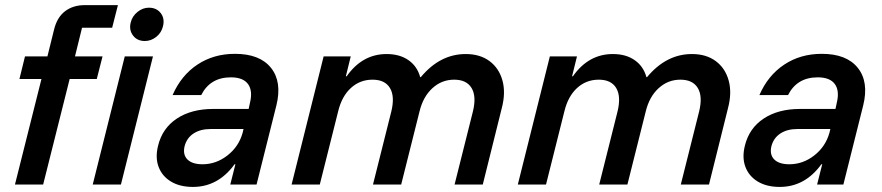

<svg xmlns="http://www.w3.org/2000/svg" viewBox="-20 -720 3439 749"><path d="M38.3 0 141.7 -411.7H55.8L77.5 -500H165L190.8 -604.2Q202.5 -652.5 233.8 -676.2Q265 -700 310.8 -700H440L417.5 -611.7H300L272.5 -500H380L357.5 -411.7H251.7L148.3 0ZM341.7 0 466.7 -500H576.7L451.7 0ZM545 -560Q515 -560 498.8 -581.7Q482.5 -603.3 490 -632.5Q495.8 -656.7 516.2 -673.3Q536.7 -690 560.8 -690Q590.8 -690 607.1 -668.8Q623.3 -647.5 615.8 -617.5Q610 -592.5 589.6 -576.2Q569.2 -560 545 -560Z M732.5 9.2Q681.7 9.2 647.1 -11.7Q612.5 -32.5 598.8 -68.8Q585 -105 596.7 -151.7Q613.3 -220 670 -257.5Q726.7 -295 811.7 -295H950L955 -318.3Q966.7 -365.8 947.5 -392.1Q928.3 -418.3 880.8 -418.3Q800 -418.3 765 -349.2H653.3Q686.7 -425.8 750 -467.9Q813.3 -510 896.7 -510Q993.3 -510 1037.1 -455.4Q1080.8 -400.8 1058.3 -309.2L980.8 0H878.3L898.3 -79.2H895Q830.8 9.2 732.5 9.2ZM770 -79.2Q823.3 -79.2 867.5 -113.8Q911.7 -148.3 926.7 -202.5L930 -216.7H801.7Q761.7 -216.7 735 -199.2Q708.3 -181.7 700 -149.2Q692.5 -116.7 711.2 -97.9Q730 -79.2 770 -79.2Z M1117.5 0 1242.5 -500H1348.3L1329.2 -422.5H1332.5Q1393.3 -509.2 1488.3 -509.2Q1539.2 -509.2 1573.3 -485.4Q1607.5 -461.7 1619.2 -419.2H1621.7Q1696.7 -509.2 1796.7 -509.2Q1852.5 -509.2 1889.6 -481.7Q1926.7 -454.2 1940 -406.2Q1953.3 -358.3 1937.5 -298.3L1863.3 0H1753.3L1825 -285.8Q1839.2 -344.2 1819.6 -376.7Q1800 -409.2 1751.7 -409.2Q1703.3 -409.2 1667.1 -376.2Q1630.8 -343.3 1616.7 -285.8L1545 0H1435L1506.7 -285.8Q1520.8 -344.2 1501.2 -376.7Q1481.7 -409.2 1433.3 -409.2Q1384.2 -409.2 1348.8 -376.7Q1313.3 -344.2 1299.2 -285.8L1227.5 0Z M2000 0 2125 -500H2230.8L2211.7 -422.5H2215Q2275.8 -509.2 2370.8 -509.2Q2421.7 -509.2 2455.8 -485.4Q2490 -461.7 2501.7 -419.2H2504.2Q2579.2 -509.2 2679.2 -509.2Q2735 -509.2 2772.1 -481.7Q2809.2 -454.2 2822.5 -406.2Q2835.8 -358.3 2820 -298.3L2745.8 0H2635.8L2707.5 -285.8Q2721.7 -344.2 2702.1 -376.7Q2682.5 -409.2 2634.2 -409.2Q2585.8 -409.2 2549.6 -376.2Q2513.3 -343.3 2499.2 -285.8L2427.5 0H2317.5L2389.2 -285.8Q2403.3 -344.2 2383.8 -376.7Q2364.2 -409.2 2315.8 -409.2Q2266.7 -409.2 2231.2 -376.7Q2195.8 -344.2 2181.7 -285.8L2110 0Z M3021.7 9.2Q2970.8 9.2 2936.2 -11.7Q2901.7 -32.5 2887.9 -68.8Q2874.2 -105 2885.8 -151.7Q2902.5 -220 2959.2 -257.5Q3015.8 -295 3100.8 -295H3239.2L3244.2 -318.3Q3255.8 -365.8 3236.7 -392.1Q3217.5 -418.3 3170 -418.3Q3089.2 -418.3 3054.2 -349.2H2942.5Q2975.8 -425.8 3039.2 -467.9Q3102.5 -510 3185.8 -510Q3282.5 -510 3326.2 -455.4Q3370 -400.8 3347.5 -309.2L3270 0H3167.5L3187.5 -79.2H3184.2Q3120 9.2 3021.7 9.2ZM3059.2 -79.2Q3112.5 -79.2 3156.7 -113.8Q3200.8 -148.3 3215.8 -202.5L3219.2 -216.7H3090.8Q3050.8 -216.7 3024.2 -199.2Q2997.5 -181.7 2989.2 -149.2Q2981.7 -116.7 3000.4 -97.9Q3019.2 -79.2 3059.2 -79.2Z"/></svg>

Font: Funnel Sans Medium
Style: Italic
Weight: 500
Italic angle: -14.036°
Version: Version 1.000; Beta; Release 5; Build 24; ttfautohint (v1.8.